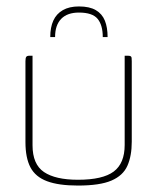

<svg xmlns="http://www.w3.org/2000/svg" viewBox="-20 -572 488 596"><path d="M225 -552Q258 -552 277.5 -540.5Q297 -529 305.5 -508Q314 -487 314 -457H299Q299 -494 283 -513.5Q267 -533 225 -533Q189 -533 170 -513.5Q151 -494 151 -457H136Q136 -487 145.5 -508Q155 -529 175 -540.5Q195 -552 225 -552ZM81 -399V-121Q81 -62 116.5 -38Q152 -14 222 -14Q299 -14 333 -39.5Q367 -65 367 -122V-399Q368 -399 369.5 -399Q371 -399 372 -399Q373 -399 374.5 -399Q376 -399 377 -399Q383 -399 385.5 -397.5Q388 -396 388.5 -392.5Q389 -389 389 -382V-132Q389 -88 375.5 -57.5Q362 -27 326 -11.5Q290 4 222 4Q162 4 126 -9.5Q90 -23 74.5 -52.5Q59 -82 59 -131V-382Q59 -392 61.5 -395.5Q64 -399 71 -399Q74 -399 76 -399Q78 -399 81 -399Z"/></svg>

Font: Genos Thin Thin
Style: Regular
Weight: 250
Version: Version 1.010